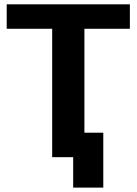

<svg xmlns="http://www.w3.org/2000/svg" viewBox="-20 -731 635 893"><path d="M320.3 141.6H460.4V-113.8H372.6V-597.2H584V-710.9H11.2V-597.2H222.7V0H320.3Z"/></svg>

Font: Roboto Flex
Style: Regular
Weight: 400
Designer: Berlow after Robertson
Foundry: Google
Version: Version 3.200;gftools[0.9.32]